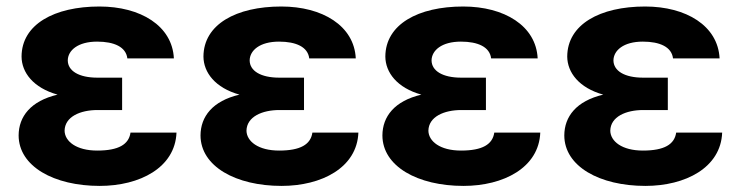

<svg xmlns="http://www.w3.org/2000/svg" viewBox="-20 -573 2321 602"><path d="M362.9 -285.9V-329.5H285.5C226.9 -329.5 192.8 -350.9 192.5 -383.5C192.8 -414.8 224.1 -442.5 284.4 -442.5C338.1 -442.5 375 -425.8 379.3 -389.9H525.2C520.2 -492.2 420.5 -552.6 291.9 -552.6C149.9 -552.6 47.9 -496.4 47.6 -395.6C47.9 -345.9 84.2 -297.6 160.5 -276.3C76 -256.4 38.7 -207.4 38.4 -148.4C38.7 -51.1 149.5 9.9 292.6 9.9C418 9.9 529.1 -47.2 533.4 -157.3H389.2C383.9 -120.4 352.3 -100.9 284.8 -100.9C219.1 -100.9 183.2 -130 182.5 -163C183.2 -207.4 232.2 -228 285.5 -228H362.9Z M933.2 -285.9V-329.5H855.8C797.2 -329.5 763.1 -350.9 762.8 -383.5C763.1 -414.8 794.4 -442.5 854.8 -442.5C908.4 -442.5 945.3 -425.8 949.6 -389.9H1095.5C1090.6 -492.2 990.8 -552.6 862.2 -552.6C720.2 -552.6 618.3 -496.4 617.9 -395.6C618.3 -345.9 654.5 -297.6 730.8 -276.3C646.3 -256.4 609 -207.4 608.7 -148.4C609 -51.1 719.8 9.9 862.9 9.9C988.3 9.9 1099.4 -47.2 1103.7 -157.3H959.5C954.2 -120.4 922.6 -100.9 855.1 -100.9C789.4 -100.9 753.6 -130 752.8 -163C753.6 -207.4 802.6 -228 855.8 -228H933.2Z M1503.6 -285.9V-329.5H1426.1C1367.5 -329.5 1333.5 -350.9 1333.1 -383.5C1333.5 -414.8 1364.7 -442.5 1425.1 -442.5C1478.7 -442.5 1515.6 -425.8 1519.9 -389.9H1665.8C1660.9 -492.2 1561.1 -552.6 1432.5 -552.6C1290.5 -552.6 1188.6 -496.4 1188.2 -395.6C1188.6 -345.9 1224.8 -297.6 1301.1 -276.3C1216.6 -256.4 1179.3 -207.4 1179 -148.4C1179.3 -51.1 1290.1 9.9 1433.2 9.9C1558.6 9.9 1669.7 -47.2 1674 -157.3H1529.8C1524.5 -120.4 1492.9 -100.9 1425.4 -100.9C1359.7 -100.9 1323.9 -130 1323.2 -163C1323.9 -207.4 1372.9 -228 1426.1 -228H1503.6Z M2073.9 -285.9V-329.5H1996.4C1937.9 -329.5 1903.8 -350.9 1903.4 -383.5C1903.8 -414.8 1935 -442.5 1995.4 -442.5C2049 -442.5 2085.9 -425.8 2090.2 -389.9H2236.2C2231.2 -492.2 2131.4 -552.6 2002.8 -552.6C1860.8 -552.6 1758.9 -496.4 1758.5 -395.6C1758.9 -345.9 1795.1 -297.6 1871.4 -276.3C1786.9 -256.4 1749.6 -207.4 1749.3 -148.4C1749.6 -51.1 1860.4 9.9 2003.6 9.9C2128.9 9.9 2240.1 -47.2 2244.3 -157.3H2100.1C2094.8 -120.4 2063.2 -100.9 1995.7 -100.9C1930 -100.9 1894.2 -130 1893.5 -163C1894.2 -207.4 1943.2 -228 1996.4 -228H2073.9Z"/></svg>

Font: Karasuma Gothic
Style: Bold
Weight: 700
Designer: Rasmus Andersson / Ryoko Nishizuka
Foundry: Genbu
Version: Version 1.00